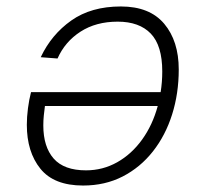

<svg xmlns="http://www.w3.org/2000/svg" viewBox="-20 -562 640 594"><path d="M354 -542Q443 -542 488 -488.5Q533 -435 533 -347Q533 -273 512.5 -208Q492 -143 453 -93.5Q414 -44 359.5 -16Q305 12 237 12Q147 12 105 -40Q63 -92 63 -176Q63 -200 66.5 -227Q70 -254 76 -277H477Q482 -308 482 -341Q482 -421 446.5 -458Q411 -495 344 -495Q277 -495 229 -464Q181 -433 158 -381L106 -385Q139 -455 200.5 -498.5Q262 -542 354 -542ZM246 -35Q298 -35 342.5 -60Q387 -85 419.5 -130Q452 -175 468 -234H119Q117 -219 115.5 -204.5Q114 -190 114 -174Q114 -108 146 -71.5Q178 -35 246 -35Z"/></svg>

Font: Geist Mono ExtraLight
Style: Italic
Weight: 200
Italic angle: -12°
Monospace: yes
Designer: Basement.studio, Andrés Briganti, Mateo Zaragoza
Foundry: Basement.studio, Vercel, Andrés Briganti, Guido Ferreyra, Mateo Zaragoza
Version: Version 1.500; ttfautohint (v1.8.4.7-5d5b)